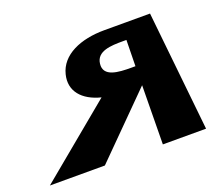

<svg xmlns="http://www.w3.org/2000/svg" viewBox="-110 -651 895 781"><g transform="rotate(-20 337.5 -261.0)"><path d="M407 -520C304 -520 217 -483 198 -405C181 -337 224 -287 303 -267L-17 -2H221L475 -257L472 -2H659L605 -520ZM459 -339C403 -339 337 -342 344 -398C350 -450 411 -452 462 -452H478L476 -339Z"/></g></svg>

Font: Hussar Milosc
Style: Bold
Weight: 700
Foundry: Cannot Into Space Fonts
Version: Version 1.02